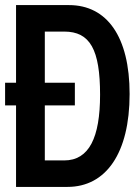

<svg xmlns="http://www.w3.org/2000/svg" viewBox="-20 -734 540 754"><path d="M43 0H245C396 0 489 -132 489 -365C489 -590 400 -714 251 -714H43V-409H0V-320H43ZM232 -104H156V-320H274V-409H156V-610H232C334 -610 373 -539 373 -362C373 -194 330 -104 232 -104Z"/></svg>

Font: Noto Sans Mono ExtraCondensed SemiBold
Style: Regular
Weight: 600
Width: 2
Designer: Monotype Design Team
Foundry: Monotype Imaging Inc.
Version: Version 2.014